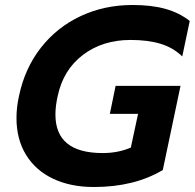

<svg xmlns="http://www.w3.org/2000/svg" viewBox="-20 -734 780 769"><path d="M46 -261Q46 -305 56 -349Q79 -460 143.5 -542.5Q208 -625 303 -669.5Q398 -714 511 -714Q587 -714 642.5 -698.5Q698 -683 740 -650L710 -508Q674 -543 623.5 -558.5Q573 -574 503 -574Q391 -574 312 -514Q233 -454 211 -349Q202 -310 202 -275Q202 -121 391 -121Q454 -121 504 -143L533 -278H420L443 -390H703L632 -53Q518 15 356 15Q263 15 193 -18Q123 -51 84.5 -113.5Q46 -176 46 -261Z"/></svg>

Font: Prompt SemiBold
Style: Italic
Weight: 600
Italic angle: -12°
Designer: Katatrad Team
Foundry: CadsonDemak
Version: Version 1.001